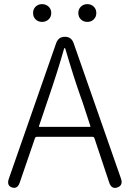

<svg xmlns="http://www.w3.org/2000/svg" viewBox="-20 -907 627 929"><path d="M38 0Q11 -9 23 -43L252 -699Q263 -729 294 -729Q325 -729 336 -699L565 -44Q577 -10 548 0Q519 10 508 -25L437 -238Q435 -245 427 -245H159Q151 -245 149 -238L76 -25Q65 9 38 0ZM169 -298Q167 -293 172 -293H414Q419 -293 417 -298L381 -408Q375 -425 369 -442Q337 -532 297 -668Q295 -675 293 -675Q291 -675 289 -668Q260 -565 212 -425ZM183.5 -801Q165 -801 152.5 -813Q140 -825 140 -844Q140 -863 152.5 -875Q165 -887 183.5 -887Q202 -887 215 -875Q228 -863 228 -844Q228 -825 215 -813Q202 -801 183.5 -801ZM402.5 -801Q384 -801 371.5 -813Q359 -825 359 -844Q359 -863 371.5 -875Q384 -887 402.5 -887Q421 -887 433.5 -875Q446 -863 446 -844Q446 -825 433.5 -813Q421 -801 402.5 -801Z"/></svg>

Font: Resource Han Rounded CN Light
Style: Regular
Weight: 300
Designer: Cyano Hao (round all glyphs); Ryoko NISHIZUKA 西塚涼子 (kana, bopomofo & ideographs); Paul D. Hunt (Latin, Greek & Cyrillic)
Foundry: Cyano Hao
Version: 0.990